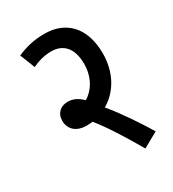

<svg xmlns="http://www.w3.org/2000/svg" viewBox="-160 -722 745 825"><g transform="rotate(-30 212.5 -310.0)"><path d="M393 -30C356 -91 303 -171 255 -228C322 -266 364 -342 364 -433C364 -567 290 -632 189 -632C134 -632 93 -621 52 -603L81 -529C107 -542 142 -552 175 -552C234 -552 272 -514 272 -435C272 -369 240 -319 200 -296C173 -322 151 -329 128 -329C95 -329 68 -308 68 -270C68 -224 102 -199 149 -199C159 -199 169 -200 179 -201C221 -149 269 -73 318 12Z"/></g></svg>

Font: Noto Sans Devanagari UI ExtraCondensed Medium
Style: Regular
Weight: 500
Width: 2
Designer: Jelle Bosma - Monotype Design Team
Foundry: Monotype Imaging Inc.
Version: Version 2.003